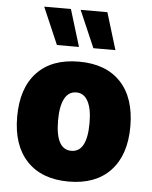

<svg xmlns="http://www.w3.org/2000/svg" viewBox="-56 -849 712 902"><g transform="rotate(5 300.0 -398.5)"><path d="M301.3 -560.1Q429.2 -560.1 498.5 -486.3Q567.9 -412.6 567.9 -277.3Q567.9 -142.6 498 -68.6Q428.2 5.4 301.3 5.4Q174.3 5.4 104.2 -68.6Q34.2 -142.6 34.2 -277.3Q34.2 -412.6 103.8 -486.3Q173.3 -560.1 301.3 -560.1ZM301.3 -415Q265.1 -415 246.1 -379.6Q227.1 -344.2 227.1 -277.3Q227.1 -139.6 301.3 -139.6Q375.5 -139.6 375.5 -277.3Q375.5 -344.2 356.4 -379.6Q337.4 -415 301.3 -415ZM294.9 -628.9H190.9L115.7 -803.2H241.7ZM466.8 -628.9H362.8L287.6 -803.2H413.6Z"/></g></svg>

Font: Estedad-FD Black
Style: Regular
Weight: 900
Designer: Amin Abedi
Version: Version 7.3